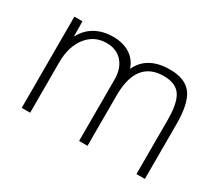

<svg xmlns="http://www.w3.org/2000/svg" viewBox="-102 -739 1071 948"><g transform="rotate(30 434.0 -265.0)"><path d="M92 0V-520H138L139 -436H141Q164 -481 207.5 -505.5Q251 -530 308 -530Q365 -530 404 -505.5Q443 -481 458 -436H460Q482 -483 525.5 -506.5Q569 -530 633 -530Q720 -530 757 -480Q794 -430 794 -313V0H746V-308Q746 -405 718 -446Q690 -487 622 -487Q545 -487 506 -437Q467 -387 467 -287V0H419V-350Q419 -413 386 -450Q353 -487 296 -487Q226 -487 183 -432Q140 -377 140 -287V0Z"/></g></svg>

Font: M PLUS 2 Light
Style: Regular
Weight: 300
Designer: Coji Morishita
Foundry: UNDERFOREST DESIGN
Version: Version 1.001